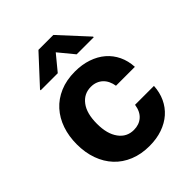

<svg xmlns="http://www.w3.org/2000/svg" viewBox="-219 -893 1025 1025"><g transform="rotate(-45 293.5 -380.5)"><path d="M38.4 -270.6Q38.4 -331 56.1 -382.6Q73.9 -434.3 108 -472.1Q142 -509.9 191.9 -531.2Q241.8 -552.6 306.1 -552.6Q359.4 -552.6 403.4 -537.6Q447.4 -522.7 479.2 -495.4Q511 -468 529.5 -429.5Q547.9 -391 550.4 -343.8H407.7Q404.5 -364 396.5 -380.9Q388.5 -397.7 375.9 -409.6Q363.3 -421.5 346.4 -428.1Q329.5 -434.7 308.6 -434.7Q256 -434.7 224.1 -392.4Q192.1 -350.5 192.1 -272.7Q192.1 -233 200.1 -203.3Q208.1 -173.7 224.1 -152Q255.3 -109 308.6 -109Q348.4 -109 374.6 -131.9Q400.9 -154.8 407.7 -199.9H550.4Q547.9 -153.1 529.8 -114.2Q511.7 -75.3 480.3 -47.6Q448.9 -19.9 405 -4.6Q361.2 10.7 306.8 10.7Q244.7 10.7 194.8 -9.8Q144.9 -30.2 110.3 -67.3Q75.6 -104.4 57 -156.1Q38.4 -207.7 38.4 -270.6ZM250.4 -772H362.9L506.7 -615.8V-610.8H377.8L306.5 -697.4L235.1 -610.8H106.2V-615.8Z"/></g></svg>

Font: Inter P
Style: Bold
Weight: 700
Designer: Rasmus Andersson
Foundry: rsms
Version: Version 3.018;git-588b23468